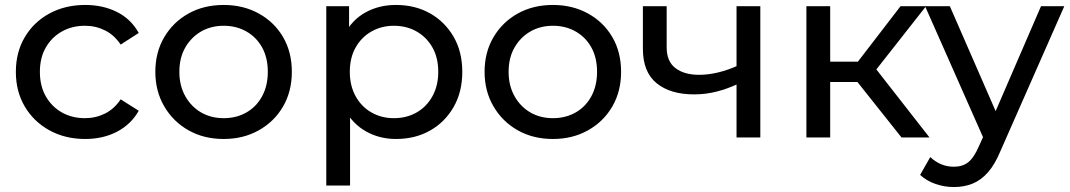

<svg xmlns="http://www.w3.org/2000/svg" viewBox="-20 -555 4321 775"><path d="M324 6Q243 6 179.5 -29Q116 -64 80 -125Q44 -186 44 -265Q44 -344 80 -405Q116 -466 179.5 -500.5Q243 -535 324 -535Q396 -535 452.5 -506.5Q509 -478 540 -422L467 -375Q441 -414 403.5 -432.5Q366 -451 323 -451Q271 -451 230 -428Q189 -405 165 -363.5Q141 -322 141 -265Q141 -208 165 -166Q189 -124 230 -101Q271 -78 323 -78Q366 -78 403.5 -96.5Q441 -115 467 -154L540 -108Q509 -53 452.5 -23.5Q396 6 324 6Z M883 6Q803 6 741 -29Q679 -64 643 -125.5Q607 -187 607 -265Q607 -344 643 -405Q679 -466 741 -500.5Q803 -535 883 -535Q962 -535 1024.5 -500.5Q1087 -466 1122.5 -405.5Q1158 -345 1158 -265Q1158 -186 1122.5 -125Q1087 -64 1024.5 -29Q962 6 883 6ZM883 -78Q934 -78 974.5 -101Q1015 -124 1038 -166.5Q1061 -209 1061 -265Q1061 -322 1038 -363.5Q1015 -405 974.5 -428Q934 -451 883 -451Q832 -451 792 -428Q752 -405 728 -363.5Q704 -322 704 -265Q704 -209 728 -166.5Q752 -124 792 -101Q832 -78 883 -78Z M1578 6Q1512 6 1457.5 -24.5Q1403 -55 1370.5 -115Q1338 -175 1338 -265Q1338 -355 1369.5 -415Q1401 -475 1455.5 -505Q1510 -535 1578 -535Q1656 -535 1716 -501Q1776 -467 1811 -406.5Q1846 -346 1846 -265Q1846 -184 1811 -123Q1776 -62 1716 -28Q1656 6 1578 6ZM1297 194V-530H1389V-387L1383 -264L1393 -141V194ZM1570 -78Q1621 -78 1661.5 -101Q1702 -124 1725.5 -166.5Q1749 -209 1749 -265Q1749 -322 1725.5 -363.5Q1702 -405 1661.5 -428Q1621 -451 1570 -451Q1520 -451 1479.5 -428Q1439 -405 1415.5 -363.5Q1392 -322 1392 -265Q1392 -209 1415.5 -166.5Q1439 -124 1479.5 -101Q1520 -78 1570 -78Z M2212 6Q2132 6 2070 -29Q2008 -64 1972 -125.5Q1936 -187 1936 -265Q1936 -344 1972 -405Q2008 -466 2070 -500.5Q2132 -535 2212 -535Q2291 -535 2353.5 -500.5Q2416 -466 2451.5 -405.5Q2487 -345 2487 -265Q2487 -186 2451.5 -125Q2416 -64 2353.5 -29Q2291 6 2212 6ZM2212 -78Q2263 -78 2303.5 -101Q2344 -124 2367 -166.5Q2390 -209 2390 -265Q2390 -322 2367 -363.5Q2344 -405 2303.5 -428Q2263 -451 2212 -451Q2161 -451 2121 -428Q2081 -405 2057 -363.5Q2033 -322 2033 -265Q2033 -209 2057 -166.5Q2081 -124 2121 -101Q2161 -78 2212 -78Z M2960 -217Q2918 -197 2873.5 -185.5Q2829 -174 2782 -174Q2686 -174 2630.5 -219Q2575 -264 2575 -358V-530H2671V-364Q2671 -307 2706.5 -280Q2742 -253 2802 -253Q2840 -253 2880.5 -263Q2921 -273 2960 -291ZM2953 0V-530H3049V0Z M3619 0 3414 -258 3493 -306 3732 0ZM3235 0V-530H3331V0ZM3302 -224V-306H3477V-224ZM3501 -254 3412 -266 3615 -530H3718Z M3830 200Q3792 200 3756 187.5Q3720 175 3694 151L3735 79Q3755 98 3779 108Q3803 118 3830 118Q3865 118 3888 100Q3911 82 3931 36L3964 -37L3974 -49L4182 -530H4276L4019 53Q3996 109 3967.5 141Q3939 173 3905 186.5Q3871 200 3830 200ZM3956 17 3714 -530H3814L4020 -58Z"/></svg>

Font: MOST Montserrat Medium
Style: Regular
Weight: 500
Designer: Julieta Ulanovsky
Foundry: Julieta Ulanovsky
Version: Version 8.000;March 11, 2024;FontCreator 15.0.0.2926 64-bit